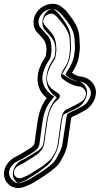

<svg xmlns="http://www.w3.org/2000/svg" viewBox="-37 -775 510 981"><path d="M247 -486 249 -503C250 -508 251 -514 251 -519C251 -555 246 -582 227 -606C215 -621 205 -631 200 -637C192 -646 183 -652 184 -668C186 -698 223 -717 245 -697L252 -691C265 -677 278 -662 289 -646C305 -623 318 -600 319 -572C319 -555 322 -531 320 -514L316 -485C312 -456 299 -440 289 -423C279 -406 267 -386 282 -373C305 -354 331 -340 360 -334H365C385 -334 406 -310 402 -291C399 -274 391 -263 374 -252C366 -248 360 -245 351 -240C335 -231 318 -223 303 -216C284 -207 278 -180 274 -155L258 -41C253 -4 240 10 226 34C224 37 211 51 184 71C158 90 146 95 117 114C102 124 90 127 76 133C55 142 39 128 35 115C29 94 46 76 60 70C72 65 82 59 95 51C131 28 182 5 189 -41L205 -155C213 -209 231 -243 254 -262C254 -262 287 -284 255 -302C200 -334 190 -372 219 -432C223 -440 226 -447 230 -453L241 -470C244 -474 246 -480 247 -486ZM366 -485 370 -514C373 -535 369 -560 369 -580C368 -619 352 -650 332 -679C319 -697 306 -716 290 -730L282 -736C251 -767 195 -759 162 -726C126 -689 126 -637 155 -607C167 -595 167 -596 186 -572C198 -557 203 -532 199 -503L197 -489L189 -475C142 -402 141 -323 202 -274C178 -244 162 -203 155 -155L139 -41C138 -37 133 -26 108 -12C90 -2 65 16 47 24C12 38 -28 83 -14 134C-5 167 35 200 89 179C106 172 124 165 141 154C171 134 183 129 210 109C237 89 258 73 269 54C285 26 302 -1 308 -41L324 -155C325 -165 327 -171 329 -177C332 -179 334 -179 343 -183C359 -189 379 -202 393 -209C424 -225 447 -257 452 -289C461 -338 422 -380 375 -384C360 -385 346 -393 331 -403C344 -425 361 -452 366 -485ZM222 -490 225 -507C226 -511 226 -515 226 -519C226 -554 222 -574 208 -591C197 -605 187 -614 182 -620C176 -626 157 -642 159 -670C161 -707 195 -733 229 -730C241 -729 252 -724 262 -716L270 -709L271 -708C285 -693 298 -678 310 -661C327 -637 343 -607 344 -572C344 -557 348 -533 345 -510L341 -481C336 -446 319 -425 310 -410C305 -402 301 -394 300 -390C318 -375 340 -364 365 -359C401 -358 434 -323 427 -286C423 -263 409 -244 388 -231H387L386 -230C378 -226 373 -223 364 -218C346 -208 329 -201 314 -194C311 -193 303 -178 299 -151L283 -37C277 6 260 25 248 46C241 58 227 70 199 91C171 112 159 117 131 135C114 146 99 151 86 156C49 172 18 146 11 121C1 84 28 56 50 47C59 43 70 38 82 30C123 4 160 -16 164 -45L181 -159C189 -217 209 -257 239 -281L240 -282C178 -319 164 -376 196 -443C200 -451 204 -459 209 -466L220 -483C221 -484 222 -488 222 -490ZM341 -489C337 -462 323 -437 310 -416L297 -395L317 -382C332 -372 350 -361 373 -359C408 -356 433 -327 427 -294C423 -270 406 -243 382 -231C367 -223 346 -212 334 -207C325 -203 319 -200 316 -198L308 -194L305 -185C302 -177 301 -169 300 -159L283 -45C278 -10 263 12 247 41C240 54 222 69 195 89C169 108 159 112 127 133C113 142 97 149 80 156C40 171 16 148 10 128C0 93 28 58 56 47C79 37 105 19 121 10C148 -6 162 -20 164 -37L180 -151C186 -196 201 -233 221 -258L237 -278L217 -293C169 -331 167 -395 210 -462L221 -480L224 -499C229 -533 223 -566 205 -588C186 -612 184 -613 173 -625C155 -643 152 -680 180 -708C206 -734 247 -736 265 -718L273 -711C286 -699 299 -682 312 -664C331 -637 343 -611 344 -579C345 -557 347 -534 345 -517ZM202 -488C201 -484 200 -480 199 -478L188 -461C184 -454 180 -447 176 -439C146 -375 155 -325 223 -285L224 -284C224 -283 220 -278 219 -277L218 -276H217C186 -251 168 -213 160 -157L144 -43C139 -7 102 8 61 34C49 42 40 47 33 50C-1 64 -17 90 -9 119C-6 128 -2 137 10 146C27 158 69 168 104 153C115 148 133 142 152 130C179 113 192 107 220 86C248 65 263 52 269 42C281 20 297 1 303 -39L319 -153C322 -173 329 -193 333 -198C348 -205 365 -211 384 -222C393 -227 397 -230 405 -234L407 -235L408 -236C431 -251 444 -268 447 -288C451 -310 437 -336 407 -350C399 -354 384 -358 372 -359C356 -363 337 -372 320 -386C319 -389 323 -402 331 -415C340 -430 356 -451 361 -483L365 -512C368 -532 364 -556 364 -572C363 -604 348 -631 331 -655C319 -672 306 -688 292 -703H291L283 -711C272 -721 253 -729 227 -730C161 -732 141 -693 139 -669C138 -647 154 -632 160 -625C165 -619 174 -610 186 -596C201 -578 206 -554 206 -519C206 -514 206 -510 205 -505ZM321 -487 325 -516C328 -535 324 -559 324 -580C323 -616 309 -642 290 -669C277 -687 265 -705 252 -716L243 -723V-724C233 -734 233 -731 226 -729C220 -727 209 -723 201 -714C173 -685 174 -639 194 -619C205 -607 208 -606 227 -582C244 -561 249 -533 244 -501L242 -484L231 -467C186 -398 191 -327 239 -288L253 -277L243 -264C222 -238 207 -199 200 -153L184 -39C182 -28 172 -12 141 5C125 14 102 32 74 44C56 51 19 87 31 130C36 147 52 160 56 161C57 161 59 161 63 159C79 153 94 147 107 138C140 117 149 113 174 94C201 74 218 60 226 46C242 18 258 -6 263 -43L279 -157C280 -167 283 -175 285 -182L287 -189L296 -194C300 -196 308 -200 317 -204C325 -207 347 -219 363 -227C381 -236 402 -264 407 -292C415 -337 374 -358 368 -359C331 -362 312 -377 297 -387L280 -397L289 -411C302 -432 317 -458 321 -487Z"/></svg>

Font: AppleStorm
Style: XbdFaxIta
Weight: 800
Foundry: Cannot Into Space Fonts
Version: Version 1.01